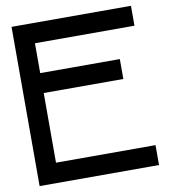

<svg xmlns="http://www.w3.org/2000/svg" viewBox="-88 -875 840 950"><g transform="rotate(-10 332.5 -400.0)"><path d="M34 -800V-700V-550V-450V-100V0H634V-100H134V-450H534V-550H134V-700H634V-800H134Z"/></g></svg>

Font: Serreria Sobria
Style: Medium
Weight: 500
Version: Version 001.000